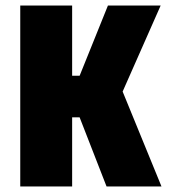

<svg xmlns="http://www.w3.org/2000/svg" viewBox="-20 -618 608 692"><path d="M53 54V-598H240V-345H267L369 -598H559L422 -288L562 54H364L267 -195H240V54Z"/></svg>

Font: Farlight84_Sys_V01
Style: Bold
Weight: 700
Designer: Monotype Design Team, Nadine Chahine and Nizar Qandah
Foundry: Monotype Imaging Inc.
Version: Version 2.004;October 31, 2024;FontCreator 14.0.0.2814 64-bi